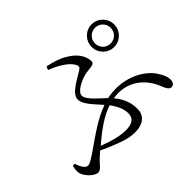

<svg xmlns="http://www.w3.org/2000/svg" viewBox="-149 -1017 1298 1298"><g transform="rotate(-45 500.0 -368.5)"><path d="M713 -624C713 -564 761 -515 821 -515C881 -515 929 -564 929 -624C929 -683 881 -732 821 -732C761 -732 713 -683 713 -624ZM746 -624C746 -666 779 -699 821 -699C863 -699 896 -666 896 -624C896 -582 863 -549 821 -549C779 -549 746 -582 746 -624ZM75 -146 55 -145C51 -129 49 -114 49 -97C49 -48 112 9 143 9C173 9 187 -23 223 -56L259 -88C309 -63 354 -46 392 -32C437 -15 476 -7 514 -7C586 -7 637 -40 637 -110C637 -166 620 -217 574 -272C590 -275 606 -276 622 -276C742 -276 822 -195 857 -106C869 -75 882 -49 902 -49C925 -49 935 -67 935 -88C935 -116 925 -144 899 -182C857 -245 758 -309 632 -309C603 -309 575 -306 548 -300C503 -343 433 -399 433 -437C433 -480 518 -515 561 -524C600 -532 645 -525 645 -556C645 -612 602 -665 544 -697C502 -723 456 -735 405 -746L394 -722C468 -693 530 -655 553 -612C563 -594 562 -585 543 -572C503 -545 395 -497 395 -439C395 -390 454 -336 498 -285C400 -251 311 -185 213 -117C159 -81 144 -73 129 -73C108 -73 84 -106 75 -146ZM520 -259C558 -208 572 -169 572 -130C572 -87 544 -61 479 -61C415 -61 344 -84 284 -108C369 -180 443 -233 520 -259Z"/></g></svg>

Font: Harano Aji Mincho CN
Style: Regular
Weight: 400
Foundry: Masamichi Hosoda
Version: HaranoAjiMinchoCN-Regular version 20230610;ttx 4.39.4